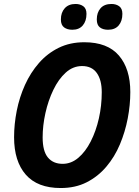

<svg xmlns="http://www.w3.org/2000/svg" viewBox="-20 -938 699 968"><path d="M286 10Q169 10 110 -57.5Q51 -125 51 -246Q51 -312 64.5 -380Q78 -448 106 -510Q134 -572 176.5 -620.5Q219 -669 276 -697Q333 -725 405 -725Q522 -725 579.5 -658Q637 -591 637 -474Q637 -409 624 -341Q611 -273 584.5 -210Q558 -147 516 -97.5Q474 -48 417 -19Q360 10 286 10ZM296 -112Q339 -112 375 -142.5Q411 -173 437.5 -225Q464 -277 478.5 -341Q493 -405 493 -473Q493 -535 468 -570Q443 -605 394 -605Q348 -605 311.5 -572Q275 -539 249 -485Q223 -431 209 -368Q195 -305 195 -245Q195 -176 221.5 -144Q248 -112 296 -112ZM525 -788Q499 -788 483.5 -800Q468 -812 468 -840Q468 -875 487 -896.5Q506 -918 542 -918Q565 -918 581 -906.5Q597 -895 597 -868Q597 -832 578.5 -810Q560 -788 525 -788ZM345 -788Q319 -788 303 -800Q287 -812 287 -840Q287 -875 306.5 -896.5Q326 -918 361 -918Q384 -918 400 -906.5Q416 -895 416 -868Q416 -832 397.5 -810Q379 -788 345 -788Z"/></svg>

Font: Noto Sans SemiCondensed
Style: Bold Italic
Weight: 700
Width: 4
Italic angle: -12°
Designer: Monotype Design Team
Foundry: Monotype Imaging Inc.
Version: Version 2.013; ttfautohint (v1.8.4.7-5d5b)